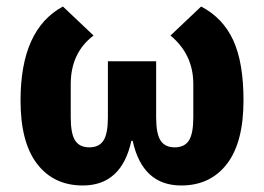

<svg xmlns="http://www.w3.org/2000/svg" viewBox="-20 -557 810 589"><path d="M459 -369V-197Q459 -147 472.5 -126Q486 -105 516 -105Q546 -105 559.5 -126Q573 -147 573 -197V-299Q573 -390 503 -448L597 -537Q664 -502 695.5 -433.5Q727 -365 727 -249Q727 -120 676 -54Q625 12 536 12Q417 12 387 -125H383Q353 12 234 12Q145 12 94 -54Q43 -120 43 -249Q43 -467 173 -537L267 -448Q197 -395 197 -299V-197Q197 -147 210.5 -126Q224 -105 254 -105Q284 -105 297.5 -126Q311 -147 311 -197V-369Z"/></svg>

Font: Aneliza
Style: Bold
Weight: 700
Designer: Mike Abbink, Paul van der Laan, Pieter van Rosmalen
Foundry: Bold Monday
Version: Version 3.0